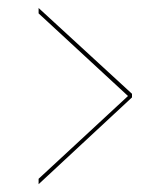

<svg xmlns="http://www.w3.org/2000/svg" viewBox="-20 -508 412 480"><path d="M76.5 -47.5V-61L300 -268L76.5 -474.5V-488L310 -273.5V-264.5Z"/></svg>

Font: Imbue 100pt ExtraLight
Style: Regular
Weight: 200
Designer: Tyler Finck
Foundry: Etcetera Type Company
Version: Version 1.102; ttfautohint (v1.8.3)